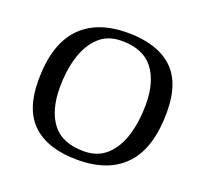

<svg xmlns="http://www.w3.org/2000/svg" viewBox="-117 -786 986 934"><g transform="rotate(20 376.5 -319.5)"><path d="M372 13Q222 13 142 -59.5Q62 -132 62 -286Q62 -470 147 -561Q232 -652 393 -652Q543 -652 623 -580Q703 -508 703 -354Q703 -169 618.5 -78Q534 13 372 13ZM387 -37Q459 -37 505 -80Q551 -123 572.5 -195Q594 -267 594 -353Q594 -471 542 -538Q490 -605 379 -605Q306 -605 260.5 -561.5Q215 -518 193.5 -446.5Q172 -375 172 -290Q172 -171 223.5 -104Q275 -37 387 -37Z"/></g></svg>

Font: BriemHand
Style: Regular
Weight: 400
Designer: Gunnlaugur SE Briem, Eben Sorkin
Foundry: Sorkin Type
Version: Version 1.001; ttfautohint (v1.8.4.7-5d5b)